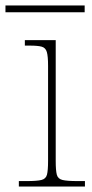

<svg xmlns="http://www.w3.org/2000/svg" viewBox="-38 -683 338 703"><path d="M31 0V-20H61Q97 -20 113.5 -24Q130 -28 134 -43.5Q138 -59 138 -94V-442Q138 -477 133.5 -492.5Q129 -508 115 -512Q101 -516 71 -516H53V-536H166V-94Q166 -59 170 -43.5Q174 -28 191 -24Q208 -20 245 -20H273V0ZM-18 -638V-663H272V-638Z"/></svg>

Font: Noto Serif Bengali Thin
Style: Regular
Weight: 250
Version: Version 2.003